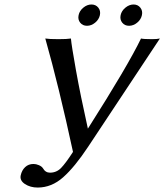

<svg xmlns="http://www.w3.org/2000/svg" viewBox="-20 -821 739 863"><path d="M529.3 -719.2Q518.1 -733.4 522.2 -752.9Q526.4 -772.5 543.7 -786.6Q561 -800.8 580.3 -800.8Q599.6 -800.8 610.8 -786.6Q622.1 -772.5 617.9 -752.9Q613.8 -733.4 596.7 -719.2Q579.6 -705.1 560.1 -705.1Q540.5 -705.1 529.3 -719.2ZM340.3 -719.2Q329.1 -733.4 333.3 -752.9Q337.4 -772.5 354.5 -786.6Q371.6 -800.8 391.1 -800.8Q410.6 -800.8 421.9 -786.6Q433.1 -772.5 429 -752.9Q424.8 -733.4 407.7 -719.2Q390.6 -705.1 371.1 -705.1Q351.6 -705.1 340.3 -719.2ZM376 -161.1Q315.9 -70.3 263.9 -24.2Q211.9 22 149.4 22Q116.2 22 92 6.1Q67.9 -9.8 73.2 -33.2Q78.1 -55.7 93 -69.8Q107.9 -84 130.9 -84Q142.1 -84 154.8 -78.6Q167.5 -73.2 172.9 -64.9Q184.1 -44.9 204.6 -44.9Q233.9 -44.9 254.4 -65.9Q274.9 -86.9 308.1 -138.2Q244.6 -432.6 183.6 -647.9Q200.2 -645 243.2 -645Q281.2 -645 298.8 -647.9Q301.3 -617.7 321.3 -505.9Q341.3 -394 375 -242.7Q554.7 -525.4 613.8 -647.9Q625 -645 663.1 -645Q686 -645 698.7 -647.9Z"/></svg>

Font: Linux Biolinum
Style: Italic
Weight: 400
Italic angle: -12°
Designer: Philipp H. Poll
Foundry: Philipp H. Poll
Version: Version 1.1.3 ; ttfautohint (v0.9)